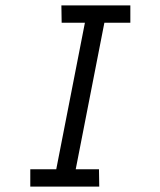

<svg xmlns="http://www.w3.org/2000/svg" viewBox="-20 -690 590 710"><path d="M347 0H92V-64H188L294 -606H208L207 -670H462V-606H366L260 -64H346Z"/></svg>

Font: Lode
Style: Italic
Weight: 400
Italic angle: -11°
Monospace: yes
Designer: Belleve Invis
Foundry: Belleve Invis
Version: Version 29.2.0; ttfautohint (v1.8.3)